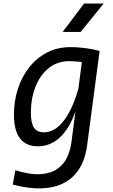

<svg xmlns="http://www.w3.org/2000/svg" viewBox="-20 -823 640 1088"><path d="M52 223 67 142Q152 168 210.2 163.8Q268.5 159.5 305 134Q341.5 108.5 360 69Q378.5 29.5 384.5 -15.5L441 -449.5L453 -545.5L544.5 -534L473 5.5Q467.5 48 451.2 89.8Q435 131.5 404.8 165.8Q374.5 200 327 221.2Q279.5 242.5 211.5 244.5Q143.5 246.5 52 223ZM194.5 6Q128 6 93.5 -38.5Q59 -83 59 -173.5Q59 -251.5 81.8 -320.8Q104.5 -390 146.5 -442.8Q188.5 -495.5 247.5 -525.8Q306.5 -556 379 -556Q412 -556 444.2 -552.5Q476.5 -549 502.8 -544Q529 -539 543.5 -534L502.5 -460Q501.5 -462.5 486.2 -465.5Q471 -468.5 449.2 -471Q427.5 -473.5 406.8 -475Q386 -476.5 373.5 -476.5Q304.5 -476.5 255.8 -437Q207 -397.5 181 -331.2Q155 -265 155 -184.5Q155 -124 173 -98.5Q191 -73 228.5 -73Q293 -73 345.2 -144Q397.5 -215 431 -346L440.5 -312L426 -261.5Q408.5 -178 375.5 -118Q342.5 -58 296.8 -26Q251 6 194.5 6ZM335 -642 456.5 -803H567.5L437 -642Z"/></svg>

Font: Spline Sans Mono
Style: Italic
Weight: 400
Italic angle: -4°
Monospace: yes
Designer: Eben Sorkin, Mirko Velimirovic
Foundry: Sorkin Type
Version: Version 1.004